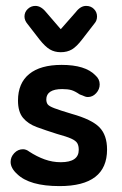

<svg xmlns="http://www.w3.org/2000/svg" viewBox="-20 -621 412 651"><path d="M182 10Q343 10 343 -114Q343 -163 317 -189.5Q291 -216 223 -235Q183 -247 164.5 -254Q146 -261 141.5 -267.5Q137 -274 137 -284Q137 -301 150.5 -310Q164 -319 191 -319Q210 -319 222 -315.5Q234 -312 250 -301Q265 -295 269 -293.5Q273 -292 278 -292Q294 -292 306 -305Q318 -318 318 -335Q318 -353 303 -366Q269 -401 189 -401Q117 -401 79 -370Q41 -339 41 -280Q41 -242 58 -221.5Q75 -201 105 -190Q135 -179 173 -167Q206 -158 221.5 -151Q237 -144 242 -135.5Q247 -127 247 -113Q247 -71 186 -71Q158 -71 131.5 -80.5Q105 -90 79 -107Q74 -111 68.5 -113Q63 -115 58 -115Q41 -115 28.5 -102Q16 -89 16 -72Q16 -51 38 -31Q80 10 182 10ZM186 -522 136 -580Q119 -601 100 -601Q85 -601 74 -590.5Q63 -580 63 -565Q63 -552 73 -540L114 -487Q133 -463 149 -453.5Q165 -444 186 -444Q208 -444 224 -453.5Q240 -463 259 -488L300 -541Q309 -551 309 -565Q309 -580 298.5 -590.5Q288 -601 272 -601Q253 -601 237 -580Z"/></svg>

Font: Beiruti SemiBold
Style: Regular
Weight: 600
Designer: Arlette Boutros
Foundry: Boutros
Version: Version 1.41